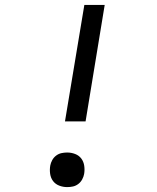

<svg xmlns="http://www.w3.org/2000/svg" viewBox="-20 -755 640 783"><path d="M329 -260H245L324 -735H407ZM254 8Q237 8 221.5 2Q206 -4 196.5 -16.5Q187 -29 184.5 -46Q182 -63 185 -80Q187 -91 193 -102Q199 -113 209 -120.5Q219 -128 230.5 -130.5Q242 -133 254 -133Q271 -133 286.5 -127Q302 -121 311.5 -108.5Q321 -96 323.5 -79Q326 -62 323 -45Q321 -34 315 -23Q309 -12 299 -4.5Q289 3 277.5 5.5Q266 8 254 8Z"/></svg>

Font: Iosevka Curly Extended Oblique
Style: Regular
Weight: 400
Width: 7
Italic angle: -9°
Monospace: yes
Designer: Belleve Invis
Foundry: Belleve Invis
Version: Version 11.1.0; ttfautohint (v1.8.3)